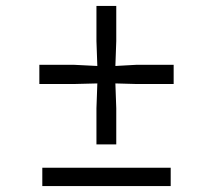

<svg xmlns="http://www.w3.org/2000/svg" viewBox="-20 -629 720 649"><path d="M306 -141V-263L309 -347L229 -345H113V-410H229L309 -406L306 -490V-609H373V-490L370 -406L442 -410H567V-345H442L370 -347L373 -263V-141ZM123 0V-62H557V0Z"/></svg>

Font: Merriweather Sans Light
Style: Regular
Weight: 300
Designer: Eben Sorkin
Foundry: Eben Sorkin
Version: Version 2.001; ttfautohint (v1.8.3)